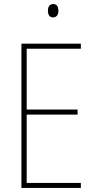

<svg xmlns="http://www.w3.org/2000/svg" viewBox="-20 -930 472 950"><path d="M243 -910C223 -910 217 -893 217 -877C217 -859 224 -844 242 -844C261 -844 269 -858 269 -877C269 -893 264 -910 243 -910ZM380 0V-25H112V-363H364V-388H112V-689H380V-714H86V0Z"/></svg>

Font: Noto Sans Myanmar UI Condensed Thin
Style: Regular
Weight: 100
Width: 3
Designer: Monotype Design Team
Foundry: Monotype Imaging Inc.
Version: Version 2.103